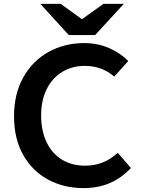

<svg xmlns="http://www.w3.org/2000/svg" viewBox="-20 -952 737 985"><path d="M52 -356Q52 -470 99.5 -555Q147 -640 229 -685.5Q311 -731 412 -731Q481 -731 539.5 -705.5Q598 -680 638 -639L566 -559Q503 -614 415 -614Q350 -614 299 -583Q248 -552 219.5 -494.5Q191 -437 191 -360Q191 -281 219 -222.5Q247 -164 298 -133Q349 -102 417 -102Q513 -102 584 -168L652 -90Q601 -37 541.5 -12Q482 13 408 13Q308 13 227 -30.5Q146 -74 99 -157Q52 -240 52 -356ZM187 -932H292L398 -855H403L510 -932H615L468 -772H333Z"/></svg>

Font: Nebula Sans Semibold
Style: Regular
Weight: 600
Designer: Paul D. Hunt for Adobe (as Source Sans)
Foundry: Nebula Entertainment & Broadcasting LLC
Version: Version 1.010